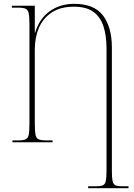

<svg xmlns="http://www.w3.org/2000/svg" viewBox="-20 -744 703 1004"><path d="M441 240V230H483Q507 230 518.5 224.5Q530 219 533.5 201.5Q537 184 537 148V-491Q537 -556 521.5 -605Q506 -654 469 -681.5Q432 -709 367 -709Q297 -709 251.5 -679.5Q206 -650 184 -599.5Q162 -549 162 -485V-98Q162 -59 165.5 -40.5Q169 -22 181 -16Q193 -10 218 -10H255V0H45V-10H78Q103 -10 115 -16Q127 -22 130.5 -40.5Q134 -59 134 -98V-615Q134 -654 130.5 -673Q127 -692 114.5 -698Q102 -704 75 -704H42V-714H162V-574H164Q186 -647 240.5 -685.5Q295 -724 368 -724Q472 -724 518.5 -663Q565 -602 565 -495V149Q565 185 568.5 202Q572 219 583 224.5Q594 230 617 230H652V240Z"/></svg>

Font: Noto Serif Display SemiCondensed Thin
Style: Regular
Weight: 100
Width: 4
Designer: Monotype Design Team
Foundry: Monotype Imaging Inc.
Version: Version 2.009